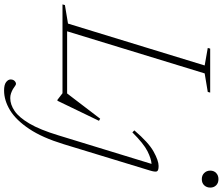

<svg xmlns="http://www.w3.org/2000/svg" viewBox="-116 -658 1012 871"><g transform="rotate(90 389.5 -222.0)"><path d="M286.5 -645 95.5 -21H377.5L492 -171L501.5 -165.5L410.5 23H406.5L376.5 0H-26.5L-23.5 -11L60.5 -25L250.5 -645L171 -659L174 -670H373.5L370.5 -659ZM727.5 -670.5Q727.5 -686.5 738.2 -697Q749 -707.5 766 -707.5Q784 -707.5 794.2 -697Q804.5 -686.5 804.5 -670.5Q804.5 -654 794.2 -643Q784 -632 766 -632Q749 -632 738.2 -643Q727.5 -654 727.5 -670.5ZM607.5 -5Q578 91.5 538.2 151Q498.5 210.5 453.8 237.8Q409 265 364 265Q338 265 326 255.8Q314 246.5 314 235.5Q314 224 320.5 217.5Q327 211 334 211Q338 211 343.5 215.2Q349 219.5 358 225Q367 230 377 233.5Q387 237 398.5 237Q428 237 457 217.2Q486 197.5 514 150Q542 102.5 567.5 18.5L697 -404Q673.5 -402.5 639.5 -385.5Q605.5 -368.5 554 -317L545 -326Q600 -390.5 641 -413.2Q682 -436 706.5 -436Q728.5 -436 731.2 -427.5Q734 -419 727 -396.5Z"/></g></svg>

Font: Newsreader Text ExtraLight
Style: Italic
Weight: 275
Italic angle: -17°
Designer: Hugues Gentile
Foundry: Production Type
Version: Version 1.001